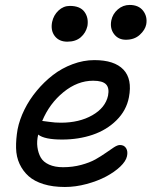

<svg xmlns="http://www.w3.org/2000/svg" viewBox="-20 -743 610 773"><path d="M486.8 -583Q456.1 -583 439 -606Q421.9 -628.9 428.2 -661.1Q433.6 -687 454.3 -705.1Q475.1 -723.1 502 -723.1Q538.1 -723.1 556.2 -699.7Q574.2 -676.3 568.8 -645Q564.5 -622.6 542.7 -602.8Q521 -583 486.8 -583ZM251 -575.2Q217.8 -575.2 200.4 -597.9Q183.1 -620.6 189.9 -654.8Q195.8 -682.1 215.6 -700.7Q235.4 -719.2 261.2 -719.2Q302.2 -719.2 319.8 -695.6Q337.4 -671.9 332 -638.2Q325.7 -610.8 305.2 -593Q284.7 -575.2 251 -575.2ZM241.2 9.8Q192.4 9.8 155.3 -1.7Q118.2 -13.2 95.2 -33.7Q72.3 -54.2 58.8 -83Q45.4 -111.8 44.7 -147Q43.9 -182.1 50.8 -222.2Q58.6 -261.7 78.4 -301.8Q98.1 -341.8 127.7 -377.4Q157.2 -413.1 192.9 -440.7Q228.5 -468.3 272.2 -484.6Q315.9 -501 359.9 -501Q440.4 -501 476.8 -462.9Q513.2 -424.8 499 -351.1Q488.8 -298.3 449.2 -259Q409.7 -219.7 353 -200.4Q296.4 -181.2 230 -181.2Q158.7 -181.2 133.8 -201.2Q127.4 -174.8 130.6 -150.9Q133.8 -127 144 -108.9Q154.3 -90.8 177.5 -80.3Q200.7 -69.8 233.9 -69.8Q272.5 -69.8 306.9 -79.1Q341.3 -88.4 364.3 -101.3Q387.2 -114.3 405.8 -127.4Q424.3 -140.6 438.7 -149.9Q453.1 -159.2 462.9 -159.2Q480 -159.2 487.8 -146.2Q495.6 -133.3 491.2 -113.8Q486.8 -93.8 463.9 -72Q440.9 -50.3 407 -32.2Q373 -14.2 328.6 -2.2Q284.2 9.8 241.2 9.8ZM151.9 -255.9Q156.2 -255.9 178.7 -252.4Q201.2 -249 225.1 -249Q299.3 -249 351.8 -279.1Q404.3 -309.1 415 -357.9Q420.9 -388.7 407 -403.3Q393.1 -418 355 -418Q292 -418 235.6 -372.1Q179.2 -326.2 149.9 -255.9Z"/></svg>

Font: Shantell Sans Normal
Style: Italic
Weight: 400
Italic angle: -11.31°
Designer: Stephen Nixon, Anya Danilova, Shantell Martin
Foundry: Arrow Type
Version: Version 1.006;[559af2be0]